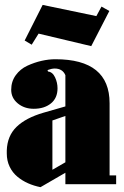

<svg xmlns="http://www.w3.org/2000/svg" viewBox="-20 -755 508 787"><path d="M248 -318.8V-446.8Q236.3 -474.1 204.1 -474.1Q191.9 -474.1 174.8 -467.8L176.8 -461.9Q195.3 -460 205.6 -438.2Q215.8 -416.5 215.8 -393.1Q215.8 -353 188.7 -331.1Q161.6 -309.1 118.2 -309.1Q79.6 -309.1 52.7 -331.3Q25.9 -353.5 25.9 -387.2Q25.9 -420.9 44.4 -446.5Q63 -472.2 92 -485.6Q121.1 -499 150.4 -505.6Q179.7 -512.2 207 -512.2Q429.2 -512.2 429.2 -332V-36.1H456.1V0H248V-46.9L146 12.2Q119.1 6.8 95.2 -3.7Q71.3 -14.2 51.3 -30.8Q31.2 -47.4 19.5 -71.8Q7.8 -96.2 7.8 -126V-138.2Q9.8 -198.2 47.9 -235.1Q85.9 -272 158.2 -293ZM194.8 -261.2V-59.1L248 -89.8V-279.8ZM154.8 -734.9 375 -689 396 -728 428.2 -710 354 -565.9 138.2 -617.2 109.9 -571.8 81.1 -588.9Z"/></svg>

Font: Lletraferida
Style: Heavy
Weight: 900
Designer: Josep Patau Bellart
Foundry: Josep Patau Bellart
Version: Version 1.000